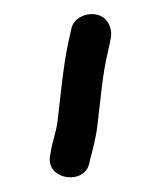

<svg xmlns="http://www.w3.org/2000/svg" viewBox="-20 -696 226 270"><path d="M106 -469C110 -484 115 -502 117 -520C121 -551 124 -593 132 -624L136 -643C137 -650 136 -657 132 -664C120 -685 83 -677 80 -654L76 -636C69 -604 65 -560 61 -526C59 -509 53 -496 51 -480C41 -442 102 -434 106 -469Z"/></svg>

Font: Electronic
Style: Regular
Weight: 400
Version: Version 1.011